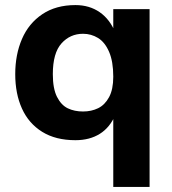

<svg xmlns="http://www.w3.org/2000/svg" viewBox="-20 -536 679 756"><path d="M40 -244Q40 -321 66.5 -382.5Q93 -444 146.5 -480Q200 -516 277 -516Q332 -516 372.5 -488Q413 -460 434.5 -406.5Q456 -353 456 -279V-224L426 -234Q426 -294 409.5 -332Q393 -370 366 -386.5Q339 -403 307 -403Q256 -403 222 -365Q188 -327 188 -244Q188 -187 204.5 -154.5Q221 -122 247 -109.5Q273 -97 307 -97Q340 -97 366.5 -110Q393 -123 409.5 -153.5Q426 -184 426 -234L456 -264V-209Q456 -135 434.5 -84.5Q413 -34 373 -9Q333 16 277 16Q199 16 146 -17Q93 -50 66.5 -108.5Q40 -167 40 -244ZM426 -500H569V200H426Z"/></svg>

Font: Uncut Sans VF
Style: Regular
Weight: 400
Designer: Kasper Nordkvist
Foundry: Uncut Type
Version: Version 1.100;FEAKit 1.0